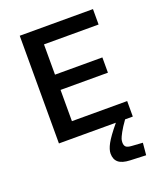

<svg xmlns="http://www.w3.org/2000/svg" viewBox="-159 -759 932 1097"><g transform="rotate(-20 307.0 -210.5)"><path d="M350.1 155.8Q350.1 131.3 368.7 96.9Q387.2 62.5 439 0H92.8V-654.8H538.1V-561H206.1V-377H494.1V-284.2H206.1V-94.2H542V0H495.1Q468.8 36.6 454.8 62.5Q440.9 88.4 438 98.6Q435.1 108.9 435.1 119.1Q435.1 137.2 444.3 145.8Q453.6 154.3 479 155.8L544.9 160.2L538.1 233.9L441.9 230Q394 228 372.1 209.7Q350.1 191.4 350.1 155.8Z"/></g></svg>

Font: IntelOne Mono Medium
Style: Regular
Weight: 500
Designer: Fred Shallcrass
Foundry: Frere-Jones Type LLC
Version: Version 1.200;hotconv 1.1.0;makeotfexe 2.6.0;FJTRelease1.2